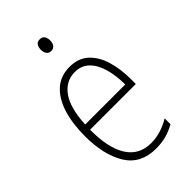

<svg xmlns="http://www.w3.org/2000/svg" viewBox="-225 -800 885 885"><g transform="rotate(-45 217.5 -358.0)"><path d="M226 -539Q283 -539 318.5 -506Q354 -473 370 -418.5Q386 -364 386 -300V-267H88Q87 -149 126.5 -86.5Q166 -24 244 -24Q306 -24 368 -61V-23Q340 -7 309.5 1.5Q279 10 242 10Q143 10 96.5 -64.5Q50 -139 50 -263Q50 -345 69.5 -407Q89 -469 128 -504Q167 -539 226 -539ZM226 -505Q167 -505 130.5 -454Q94 -403 89 -300H350Q350 -357 337 -403.5Q324 -450 296.5 -477.5Q269 -505 226 -505ZM218 -726Q235 -726 242 -715Q249 -704 249 -689Q249 -671 241 -660.5Q233 -650 218 -650Q203 -650 195.5 -661Q188 -672 188 -688Q188 -704 195 -715Q202 -726 218 -726Z"/></g></svg>

Font: Noto Sans Lao UI Cond ExtLt
Style: Regular
Weight: 200
Width: 3
Designer: Monotype Design Team
Foundry: Monotype Imaging Inc.
Version: Version 2.000; ttfautohint (v1.8.4.7-5d5b)